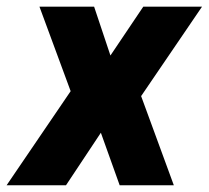

<svg xmlns="http://www.w3.org/2000/svg" viewBox="-64 -548 618 568"><path d="M262.7 -383.8 359.9 -528.3H533.7L353.5 -263.7L450.2 0H290L234.4 -155.3L131.3 0H-44.4L145 -278.3L52.7 -528.3H214.4Z"/></svg>

Font: TypoPRO Roboto
Style: Italic
Weight: 900
Italic angle: -12°
Designer: Google
Version: Version 2.136; 2016